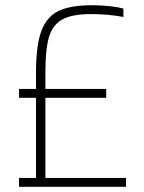

<svg xmlns="http://www.w3.org/2000/svg" viewBox="-20 -716 551 736"><path d="M53 -34H118V-341H53V-375H118V-436Q118 -540 138 -595.5Q158 -651 203.5 -673.5Q249 -696 333 -696Q365 -696 399 -692.5Q433 -689 453 -683V-651Q393 -662 329 -662Q256 -662 219 -641.5Q182 -621 168 -574.5Q154 -528 154 -439V-375H387V-341H154V-34H463V0H53Z"/></svg>

Font: Saira Semi Condensed Thin
Style: Regular
Weight: 100
Width: 4
Designer: Hector Gatti with collaboration of the Omnibus-Type team
Foundry: Omnibus-Type
Version: Version 1.001; ttfautohint (v1.8)